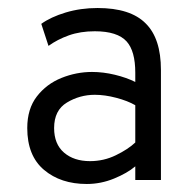

<svg xmlns="http://www.w3.org/2000/svg" viewBox="-20 -732 490 479"><path d="M196.5 -273Q131.5 -273 89.8 -308.2Q48 -343.5 48 -412.5Q48 -460.5 72 -491.5Q96 -522.5 133.2 -537.5Q170.5 -552.5 209.5 -552.5Q237.5 -552.5 266.5 -545.5Q295.5 -538.5 317.5 -527.5V-550.5Q317.5 -604.5 296 -628.5Q273 -654 216.5 -654Q180.5 -654 151.8 -643.8Q123 -633.5 101 -617.5L83 -672.5Q106.5 -689.5 143.8 -700.8Q181 -712 223.5 -712Q305.5 -712 343.5 -673.5Q381.5 -636 381.5 -557.5V-283H317.5V-317Q297.5 -300 264.5 -286.5Q231.5 -273 196.5 -273ZM204.5 -330Q239 -330 269.2 -344.8Q299.5 -359.5 317.5 -376.5V-469.5Q298.5 -480.5 270 -488Q241.5 -495.5 216.5 -495.5Q179 -495.5 147 -476.2Q115 -457 115 -412.5Q115 -372.5 139.8 -351.2Q164.5 -330 204.5 -330Z"/></svg>

Font: Overpass Light
Style: Regular
Weight: 300
Designer: Delve Withrington, Dave Bailey, Thomas Jockin
Foundry: Delve Fonts LLC
Version: Version 4.000; ttfautohint (v1.8.3)